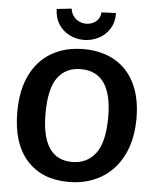

<svg xmlns="http://www.w3.org/2000/svg" viewBox="-61 -982 855 1046"><g transform="rotate(5 366.0 -459.0)"><path d="M42 -343Q42 -464 83.5 -547.5Q125 -631 199.5 -673.5Q274 -716 373 -716Q470 -716 542 -675.5Q614 -635 653 -556Q692 -477 692 -365Q692 -249 650 -164Q608 -79 531 -33.5Q454 12 352 12Q207 12 124.5 -80Q42 -172 42 -343ZM538 -359Q538 -606 367 -606Q286 -606 241 -546Q196 -486 196 -348Q196 -98 363 -98Q444 -98 491 -159.5Q538 -221 538 -359ZM207 -921 288 -930Q293 -894 317.5 -874.5Q342 -855 373 -855Q404 -855 426.5 -873Q449 -891 452 -924L531 -927Q532 -877 509 -840.5Q486 -804 448 -785Q410 -766 368 -766Q327 -766 290.5 -784Q254 -802 231 -837Q208 -872 207 -921Z"/></g></svg>

Font: Bitter Pro
Style: Bold
Weight: 700
Designer: Sol Matas, and Bitter project Authors
Foundry: Sol Matas
Version: Version 1.010